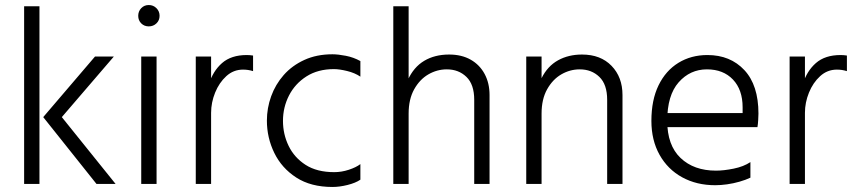

<svg xmlns="http://www.w3.org/2000/svg" viewBox="-20 -732 3400 764"><path d="M152 -266 358 -507H433L226 -266ZM76 0V-707H137V0ZM364 0 152 -266H226L440 0Z M542 0V-507H603V0ZM530 -669Q530 -687 542 -699.5Q554 -712 572 -712Q590 -712 602.5 -699.5Q615 -687 615 -669Q615 -651 602.5 -639Q590 -627 572 -627Q554 -627 542 -639Q530 -651 530 -669Z M759 0V-507H820V0ZM987 -511V-449Q977 -452 967.5 -453.5Q958 -455 947 -455Q909 -455 880.5 -429Q852 -403 836 -363.5Q820 -324 820 -283L793 -280Q795 -343 811 -396Q827 -449 863.5 -481Q900 -513 962 -513Q968 -513 974 -512.5Q980 -512 987 -511Z M1106 -251Q1106 -198 1128.5 -151.5Q1151 -105 1196 -76Q1241 -47 1310 -47Q1339 -47 1368 -56.5Q1397 -66 1414 -79V-17Q1395 -4 1363 4Q1331 12 1303 12Q1217 12 1159 -25.5Q1101 -63 1071.5 -123.5Q1042 -184 1042 -252Q1042 -302 1059 -349Q1076 -396 1109 -433.5Q1142 -471 1191 -493.5Q1240 -516 1303 -516Q1325 -516 1356 -510Q1387 -504 1414 -489V-427Q1392 -442 1361 -449.5Q1330 -457 1309 -457Q1245 -457 1199.5 -428Q1154 -399 1130 -352Q1106 -305 1106 -251Z M1545 0V-707H1606V0ZM1867 0V-335Q1867 -396 1836 -426Q1805 -456 1758 -456Q1719 -456 1684.5 -436Q1650 -416 1628 -376.5Q1606 -337 1606 -280H1579Q1579 -361 1602.5 -413Q1626 -465 1668 -490Q1710 -515 1767 -515Q1817 -515 1853 -494.5Q1889 -474 1908.5 -437.5Q1928 -401 1928 -354V0Z M2074 0V-507H2135V0ZM2396 0V-335Q2396 -396 2365 -426Q2334 -456 2287 -456Q2248 -456 2213.5 -436Q2179 -416 2157 -376.5Q2135 -337 2135 -280H2108Q2108 -284 2108 -287Q2108 -290 2108 -293Q2108 -296 2108 -299Q2111 -373 2135 -421Q2159 -469 2200.5 -492Q2242 -515 2296 -515Q2370 -515 2413.5 -470Q2457 -425 2457 -354V0Z M2612 -226V-282H2935Q2935 -285 2935 -293.5Q2935 -302 2935 -305Q2935 -375 2896.5 -415.5Q2858 -456 2793 -456Q2726 -456 2680.5 -404.5Q2635 -353 2635 -251Q2635 -154 2688 -103.5Q2741 -53 2829 -53Q2860 -53 2899.5 -61Q2939 -69 2966 -87V-25Q2947 -16 2922.5 -9Q2898 -2 2873 1.5Q2848 5 2826 5Q2752 5 2694.5 -26.5Q2637 -58 2604.5 -116Q2572 -174 2572 -251Q2572 -334 2600.5 -392.5Q2629 -451 2679.5 -482Q2730 -513 2795 -513Q2886 -513 2942 -453Q2998 -393 2998 -280Q2998 -273 2997 -255Q2996 -237 2994 -226Z M3122 0V-507H3183V0ZM3350 -511V-449Q3340 -452 3330.5 -453.5Q3321 -455 3310 -455Q3272 -455 3243.5 -429Q3215 -403 3199 -363.5Q3183 -324 3183 -283L3156 -280Q3158 -343 3174 -396Q3190 -449 3226.5 -481Q3263 -513 3325 -513Q3331 -513 3337 -512.5Q3343 -512 3350 -511Z"/></svg>

Font: Hind Variable Light
Style: Regular
Weight: 300
Designer: Manushi Parikh, Satya Rajpurohit
Foundry: Indian Type Foundry
Version: Version 3.000